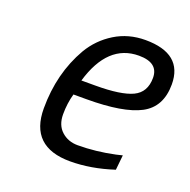

<svg xmlns="http://www.w3.org/2000/svg" viewBox="-99 -607 706 714"><g transform="rotate(20 254.0 -250.0)"><path d="M256 -56Q327 -56 402 -72L427 -78L421 -19Q332 10 250 10Q91 10 91 -142Q91 -281 154 -390Q186 -444 239.5 -477Q293 -510 360 -510Q508 -510 508 -388Q508 -299 441 -263.5Q374 -228 228 -228H177Q166 -189 166 -146Q166 -103 192 -79.5Q218 -56 256 -56ZM242 -287Q344 -287 389 -308.5Q434 -330 434 -387Q434 -447 357 -447Q234 -447 187 -287Z"/></g></svg>

Font: Titillium Web
Style: Italic
Weight: 400
Italic angle: -13°
Version: Version 1.002;PS 57.000;hotconv 1.0.70;makeotf.lib2.5.55311